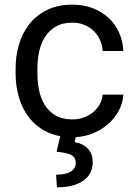

<svg xmlns="http://www.w3.org/2000/svg" viewBox="-20 -574 579 817"><path d="M288.6 -65.9Q313.5 -65.9 335.9 -74Q358.4 -82 375.7 -96.2Q393.1 -110.4 404.1 -129.6Q415 -148.9 417 -171.4H504.9Q502.9 -135.3 485.1 -102.3Q467.3 -69.3 438 -44.4Q408.7 -19.5 370.1 -4.4Q337.9 7.3 302.2 9.8L297.9 30.8Q312 33.2 325.7 39.1Q339.4 44.9 350.6 55.2Q361.8 65.4 368.2 80.8Q374.5 96.2 374.5 117.7Q374.5 141.1 364.7 160.6Q355 180.2 335.7 194.1Q316.4 208 287.8 215.6Q259.3 223.1 222.2 223.1L218.8 169.4Q235.8 169.4 251.2 166.7Q266.6 164.1 277.8 158Q289.1 151.9 295.7 142.3Q302.2 132.8 302.2 119.6Q302.2 106.9 297.4 98.6Q292.5 90.3 282.7 85.2Q272.9 80.1 257.3 76.9Q241.7 73.7 220.7 71.8L236.3 5.4Q206.5 0 181.6 -11.7Q136.2 -33.7 106.2 -70.8Q76.2 -107.9 61.3 -157.2Q46.4 -206.5 46.4 -261.7V-282.7Q46.4 -337.4 61.3 -386.7Q76.2 -436 106.2 -473.1Q136.2 -510.3 181.6 -532.2Q227.1 -554.2 288.1 -554.2Q335.9 -554.2 375 -539.1Q414.1 -523.9 442.4 -497.6Q470.7 -471.2 486.8 -435.1Q502.9 -398.9 504.9 -356.9H417Q415 -382.3 405.3 -404.1Q395.5 -425.8 378.9 -442.1Q362.3 -458.5 339.4 -468Q316.4 -477.5 288.1 -477.5Q245.1 -477.5 216.6 -460.4Q188 -443.4 170.7 -415.5Q153.3 -387.7 146.2 -352.8Q139.2 -317.9 139.2 -282.7V-261.7Q139.2 -225.1 146.2 -190.2Q153.3 -155.3 170.4 -127.7Q187.5 -100.1 216.3 -83Q245.1 -65.9 288.6 -65.9Z"/></svg>

Font: Roboto2
Style: Regular
Weight: 400
Designer: Google
Foundry: Google
Version: Version 2.000981-w3; 2014; ttfautohint (v1.1) -l 5 -r 24 -G 